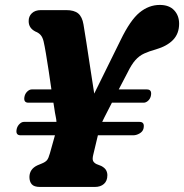

<svg xmlns="http://www.w3.org/2000/svg" viewBox="-20 -740 729 760"><path d="M46.5 -231Q49.5 -242 57.8 -249.8Q66 -257.5 74.5 -257.5H203.5Q203 -267 201 -276.2Q199 -285.5 197.5 -294.5Q196.5 -301.5 195 -311.2Q193.5 -321 191.5 -333.5H92.5Q71 -333.5 77.5 -360Q80.5 -371 88.8 -378.5Q97 -386 105.5 -386H183.5Q178.5 -421.5 172.8 -459Q167 -496.5 161.8 -528Q156.5 -559.5 152.5 -576.5Q148.5 -593 140.5 -601.8Q132.5 -610.5 120.5 -615Q93.5 -628.5 93.5 -656Q93 -675 106 -687.5Q119 -700 142 -700H242Q273.5 -700 289.5 -686.8Q305.5 -673.5 310.5 -643Q314.5 -619 321.8 -572.8Q329 -526.5 337.2 -472Q345.5 -417.5 353 -369.5L457.5 -581.5Q495.5 -660 532.2 -690.2Q569 -720.5 612.5 -720.5Q649.5 -720.5 669.2 -699.5Q689 -678.5 689 -646Q689 -607 665.2 -582.2Q641.5 -557.5 597 -544.5Q570 -537 550.8 -528.2Q531.5 -519.5 516 -502.2Q500.5 -485 484.5 -452L450 -386H561.5Q583 -386 577 -359.5Q574 -348 565.8 -340.8Q557.5 -333.5 548.5 -333.5H423L393 -275Q388 -265.5 384.5 -257.5H532.5Q554 -257.5 548 -231Q545 -219 532.5 -211.8Q520 -204.5 507.5 -204.5H367.5L349 -127Q345 -110.5 348.5 -103Q352 -95.5 362 -90.5L381 -83Q395 -75.5 400 -66.2Q405 -57 405 -46.5Q405 -24 391.5 -12Q378 0 355.5 0H138.5Q115 0 105.8 -10.5Q96.5 -21 96.5 -39.5Q97 -71 128 -85.5L146 -93Q159.5 -98.5 165.8 -105.8Q172 -113 177.5 -133L197.5 -204.5H61.5Q40 -204.5 46.5 -231Z"/></svg>

Font: Fraunces 144pt S100
Style: Bold Italic
Weight: 700
Italic angle: -16°
Version: Version 1.000; ttfautohint (v1.8.3)